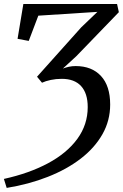

<svg xmlns="http://www.w3.org/2000/svg" viewBox="-24 -763 616 962"><path d="M9.5 178.5 -4.5 133.5Q122.5 105.5 217 54.8Q311.5 4 363.5 -67.2Q415.5 -138.5 415.5 -226.5Q415.5 -295.5 382.2 -331.8Q349 -368 285.5 -368Q256.5 -368 230.5 -362.5Q204.5 -357 186.5 -348.5L161.5 -378.5L383 -626L464 -703.5L168 -684.5L120 -558L64 -568.5L93 -743H562.5L571.5 -702L358.5 -481.5L291 -419.5Q305.5 -425 321.2 -428.5Q337 -432 355 -432Q436 -432 482 -382.2Q528 -332.5 528 -239Q528 -158.5 489 -90Q450 -21.5 380 32.2Q310 86 215.2 123.2Q120.5 160.5 9.5 178.5Z"/></svg>

Font: Merriweather 28pt
Style: Italic
Weight: 400
Italic angle: -7.8°
Version: Version 2.101